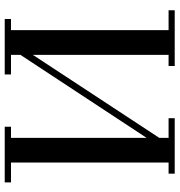

<svg xmlns="http://www.w3.org/2000/svg" viewBox="6 -748 742 793"><g transform="rotate(90 376.5 -351.0)"><path d="M22 -676.8V-702.1H252V-676.8H206.1V-116.2L548.8 -638.2V-676.8H467.8V-702.1H696.8V-676.8H650.9V-25.9H732.9V0H502.9V-25.9H548.8V-585.9L206.1 -64.9V-25.9H287.1V0H58.1V-25.9H104V-676.8Z"/></g></svg>

Font: Dehuti
Style: Bold
Weight: 700
Version: Version 1.2